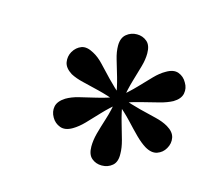

<svg xmlns="http://www.w3.org/2000/svg" viewBox="-62 -658 522 481"><g transform="rotate(15 199.5 -418.0)"><path d="M385.5 -502.4Q393.5 -489.5 390.7 -475Q387.9 -460.5 370.2 -450Q356.5 -442.7 337.9 -437.9Q319.4 -433.1 296 -427.4Q272.6 -421.8 241.9 -411.3L233.9 -425Q257.3 -444.4 274.2 -462.1Q291.1 -479.8 304.8 -494Q318.5 -508.1 331.5 -515.3Q350 -526.6 364.1 -521.4Q378.2 -516.1 385.5 -502.4ZM385.5 -332.3Q378.2 -319.4 364.1 -314.5Q350 -309.7 332.3 -320.2Q319.4 -328.2 305.6 -341.9Q291.9 -355.6 275.4 -373.4Q258.9 -391.1 234.7 -411.3L241.9 -425Q271 -414.5 294.8 -408.5Q318.5 -402.4 337.5 -398Q356.5 -393.5 370.2 -385.5Q387.9 -375 390.7 -360.5Q393.5 -346 385.5 -332.3ZM237.9 -247.6Q222.6 -247.6 211.7 -256.9Q200.8 -266.1 200.8 -287.1Q200.8 -303.2 205.6 -321.4Q210.5 -339.5 218.1 -363.3Q225.8 -387.1 230.6 -417.7H246.8Q251.6 -387.9 258.5 -364.5Q265.3 -341.1 270.6 -322.2Q275.8 -303.2 275.8 -287.9Q276.6 -266.9 265.3 -257.3Q254 -247.6 237.9 -247.6ZM91.1 -332.3Q83.1 -346 85.9 -360.1Q88.7 -374.2 106.5 -385.5Q120.2 -393.5 138.3 -398Q156.5 -402.4 180.6 -408.1Q204.8 -413.7 234.7 -424.2L241.9 -410.5Q218.5 -391.1 202 -373.4Q185.5 -355.6 171.8 -341.5Q158.1 -327.4 144.4 -319.4Q126.6 -308.9 112.5 -314.1Q98.4 -319.4 91.1 -332.3ZM91.1 -502.4Q99.2 -516.1 112.5 -521Q125.8 -525.8 144.4 -515.3Q158.1 -508.1 171 -494.4Q183.9 -480.6 200.8 -462.9Q217.7 -445.2 241.9 -424.2L234.7 -410.5Q206.5 -421 182.3 -427Q158.1 -433.1 139.1 -437.5Q120.2 -441.9 106.5 -449.2Q88.7 -460.5 86.3 -475Q83.9 -489.5 91.1 -502.4ZM238.7 -587.9Q254 -587.9 264.9 -578.6Q275.8 -569.4 275.8 -548.4Q275.8 -532.3 270.6 -514.1Q265.3 -496 258.5 -472.6Q251.6 -449.2 246 -417.7H229.8Q225 -447.6 218.1 -471.4Q211.3 -495.2 205.6 -513.7Q200 -532.3 200 -548.4Q200 -568.5 211.7 -578.2Q223.4 -587.9 238.7 -587.9Z"/></g></svg>

Font: Playfair 5pt SemiExpanded Light SemiBold
Style: Italic
Weight: 600
Italic angle: -15.6°
Version: Version 2.001;gftools[0.9.30]